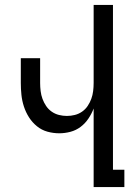

<svg xmlns="http://www.w3.org/2000/svg" viewBox="-20 -755 540 775"><path d="M358 0V-317Q350 -296 337 -276.5Q324 -257 305.5 -243Q287 -229 264.5 -223Q242 -217 219 -217Q195 -217 171.5 -223.5Q148 -230 129 -245.5Q110 -261 97 -281.5Q84 -302 76.5 -325Q69 -348 66.5 -372Q64 -396 64 -420V-520H142V-420Q142 -404 144 -387.5Q146 -371 151.5 -356Q157 -341 166 -327.5Q175 -314 188.5 -304.5Q202 -295 218 -291Q234 -287 250 -287Q266 -287 282 -291Q298 -295 311.5 -304.5Q325 -314 334 -327.5Q343 -341 348.5 -356Q354 -371 356 -387.5Q358 -404 358 -420V-735H436V-70H482V0Z"/></svg>

Font: Iosevka
Style: Regular
Weight: 400
Monospace: yes
Designer: Belleve Invis
Foundry: Belleve Invis
Version: Version 33.2.3; ttfautohint (v1.8.4)